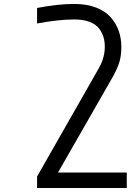

<svg xmlns="http://www.w3.org/2000/svg" viewBox="-20 -947 707 967"><path d="M166.7 -906.9Q270.2 -927.1 354.2 -927.1Q416.7 -927.1 463.9 -908.9Q511.1 -890.6 538.1 -859.4Q565.1 -828.1 578.1 -791Q591.1 -753.9 591.1 -711.6Q591.1 -662.1 579.1 -627.3Q567.1 -592.4 541.7 -548.8L272.1 -78.1H618.5V0H166.7V-57.9L467.4 -585.3Q482.4 -611.3 488.9 -625Q495.4 -638.7 501.6 -662.1Q507.8 -685.5 507.8 -711.6Q507.8 -737.6 501.3 -759.8Q494.8 -781.9 479.2 -803.1Q463.5 -824.2 431.6 -836.6Q399.7 -849 354.2 -849Q275.4 -849 166.7 -828.8Z"/></svg>

Font: TypoPRO Monoid
Style: Regular
Weight: 400
Width: 4
Monospace: yes
Designer: Andreas Larsen (@larsenwork)
Version: Version 0.61